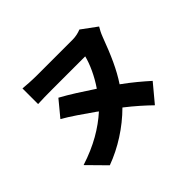

<svg xmlns="http://www.w3.org/2000/svg" viewBox="-173 -1012 1346 1346"><g transform="rotate(-45 500.0 -339.0)"><path d="M574 -151C642 -98 700 -46 746 -1L856 -133C807 -177 746 -229 675 -280C733 -367 776 -465 826 -599C837 -628 849 -650 860 -668L747 -751C724 -741 693 -734 664 -734H310C262 -734 203 -738 173 -741V-586C203 -588 267 -589 310 -589H643C628 -528 591 -445 540 -371C455 -427 377 -478 305 -517L209 -401C271 -366 345 -314 425 -258L434 -251C435 -250 437 -249 438 -248C351 -170 243 -105 96 -58L225 73C351 27 475 -52 574 -151Z"/></g></svg>

Font: Glow Sans SC Normal ExtraBold
Style: Regular
Weight: 800
Designer: Ryoko NISHIZUKA (kana, bopomofo & ideographs); Paul D. Hunt (Latin, Greek & Cyrillic); Sandoll Communications, Soo-young
Version: Version 0.93